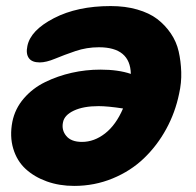

<svg xmlns="http://www.w3.org/2000/svg" viewBox="-20 -565 651 637"><path d="M226.1 51.8Q176.8 51.8 135.3 36.9Q93.8 22 64.9 -4.6Q36.1 -31.2 23.9 -72Q11.7 -112.8 21 -161.1Q29.8 -204.6 59.1 -238.5Q88.4 -272.5 129.9 -292.7Q171.4 -313 218 -323.5Q264.6 -334 313 -334Q372.6 -334 414.1 -319.8Q412.1 -408.2 308.1 -408.2Q267.6 -408.2 230.2 -395.5Q192.9 -382.8 163.1 -370.4Q133.3 -357.9 111.8 -357.9Q85.9 -357.9 75.7 -372.3Q65.4 -386.7 70.8 -412.1Q81.1 -464.4 158.7 -504.6Q236.3 -544.9 347.2 -544.9Q396 -544.9 435.5 -533.4Q475.1 -522 501.5 -502Q527.8 -481.9 546.6 -454.3Q565.4 -426.8 572.8 -394.3Q580.1 -361.8 581.3 -326.2Q582.5 -290.5 574.2 -253.9Q561.5 -191.9 531.5 -137Q501.5 -82 457.5 -39.8Q413.6 2.4 353.5 27.1Q293.5 51.8 226.1 51.8ZM189 -159.2Q183.6 -133.3 200 -113.8Q216.3 -94.2 252 -94.2Q292.5 -94.2 328.6 -122.3Q364.7 -150.4 388.2 -205.1Q337.4 -212.9 307.1 -212.9Q256.8 -212.9 225.1 -198Q193.4 -183.1 189 -159.2Z"/></svg>

Font: Shantell Sans Irregular
Style: Italic
Weight: 800
Italic angle: -11.31°
Designer: Stephen Nixon, Anya Danilova, Shantell Martin
Foundry: Arrow Type
Version: Version 1.006;[9816181b4]